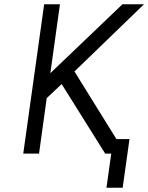

<svg xmlns="http://www.w3.org/2000/svg" viewBox="-20 -720 695 900"><path d="M89 0H163L199 -260L269 -326L473 0H568L329 -385L655 -700H554L216 -377L261 -700H187ZM479 160H555L587 -68H511Z"/></svg>

Font: Unageo
Style: Regular-Italic
Weight: 400
Designer: Richard Sepsi
Foundry: Richard Sepsi
Version: Version 2.000